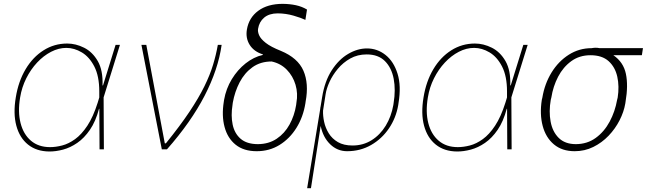

<svg xmlns="http://www.w3.org/2000/svg" viewBox="-20 -780 3390 1003"><path d="M237.2 11.4Q170.5 10.7 126.4 -24.7Q82.4 -60 65.3 -123.4Q48.3 -186.8 62.5 -271.3Q76 -355.1 113.8 -418.5Q151.6 -481.9 207.6 -517.2Q263.5 -552.6 331 -552.6Q375.7 -552.6 419.4 -530.7Q463.1 -508.9 490.8 -460.8Q518.5 -412.6 515.6 -333.8H518.1L583.8 -545.5H606.5L521.3 -271.3L522.7 0H500L498.9 -211.6H497.2Q479.8 -145.6 449.9 -102.1Q420.1 -58.6 383.7 -33.6Q347.3 -8.5 309.3 1.6Q271.3 11.7 237.2 11.4ZM498.6 -271V-302.6Q498.6 -382.1 472.8 -432.4Q447.1 -482.6 407.5 -506.2Q367.9 -529.8 326.7 -529.8Q286.2 -529.8 246.8 -509.4Q207.4 -489 174 -453.3Q140.6 -417.6 117.2 -370.9Q93.8 -324.2 85.2 -271.3Q72.4 -196 87.4 -137.3Q102.3 -78.5 141.7 -44.9Q181.1 -11.4 241.5 -11.4Q271.3 -11.4 304.9 -20.1Q338.4 -28.8 372.2 -53.1Q405.9 -77.4 436.3 -123.2Q466.6 -169 490.1 -242.9Z M825.3 0 718.8 -545.5H744.3L840.9 -31.2H846.6Q920.8 -122.9 969.5 -195.8Q1018.1 -268.8 1047.6 -328.8Q1077.1 -388.8 1093 -441.6Q1109 -494.3 1117.9 -545.5H1137.8Q1119.7 -416.9 1048.7 -279.5Q977.6 -142 852.3 0Z M1269.9 -626.4Q1280.5 -687.9 1329.2 -723.7Q1377.8 -759.6 1456 -759.9Q1494 -759.6 1525.9 -752.7Q1557.9 -745.7 1583.8 -730.1L1575.3 -676.1Q1554.3 -686.4 1513.8 -698.2Q1473.4 -709.9 1430.4 -710.2Q1386 -709.9 1359.9 -687.9Q1333.8 -665.8 1328.1 -629.3Q1325.6 -614.7 1333.6 -595.9Q1341.6 -577.1 1368.1 -556.1Q1394.5 -535.2 1447.4 -514.2Q1536.2 -477.3 1565.2 -410.3Q1594.1 -343.4 1576.7 -250L1575.3 -240.1Q1563.9 -169 1528.8 -112.4Q1493.6 -55.8 1440.5 -22.9Q1387.4 9.9 1321 9.9Q1253.2 9.9 1210.9 -24.1Q1168.7 -58.2 1153.1 -116.8Q1137.4 -175.4 1149.1 -248.6L1150.6 -258.5Q1160.9 -317.1 1190.9 -366.3Q1220.9 -415.5 1263.1 -448.9Q1305.4 -482.2 1352.3 -492.9L1353.7 -495.7Q1306.5 -510.3 1284.3 -545.8Q1262.1 -581.3 1269.9 -626.4ZM1196 -242.9 1194.6 -231.5Q1185.7 -176.1 1195.3 -129.6Q1204.9 -83.1 1236.9 -55.2Q1268.8 -27.3 1326.7 -27Q1383.9 -27.3 1425.4 -55.2Q1467 -83.1 1492.5 -129.4Q1518.1 -175.8 1527 -231.5L1528.4 -242.9Q1537.3 -291.5 1523.8 -337.2Q1510.3 -382.8 1478.3 -415.7Q1446.4 -448.5 1399.1 -458.8Q1340.9 -458.8 1299.2 -429Q1257.5 -399.1 1231.9 -350.1Q1206.3 -301.1 1196 -242.9Z M1584.5 203.1 1652.3 -207.7Q1653.1 -214.5 1654.1 -221.6H1654.5L1662.6 -271.3Q1676.1 -355.8 1712.9 -412.6Q1749.6 -469.5 1798.5 -498.2Q1847.3 -527 1897 -527Q1951 -527 1994 -492.9Q2036.9 -458.8 2056.8 -394.9Q2076.7 -331 2061.8 -241.5L2060.4 -231.5Q2049 -164.1 2011.9 -109.4Q1974.8 -54.7 1918.5 -22.4Q1862.2 9.9 1793.3 9.9Q1742.2 9.9 1704.7 -26.5Q1667.3 -62.9 1655.2 -122.2L1604.4 203.1ZM1667.6 -202.4Q1666.5 -174.7 1673.3 -143.3Q1680 -111.9 1697.4 -83.6Q1714.8 -55.4 1745.2 -37.6Q1775.6 -19.9 1821.7 -19.9Q1877.1 -19.9 1921.3 -47.6Q1965.6 -75.3 1994.9 -123.2Q2024.1 -171.2 2034.8 -231.5L2036.2 -241.5Q2047.6 -310.4 2036.6 -368.3Q2025.6 -426.1 1990.8 -460.9Q1956 -495.7 1895.6 -495.7Q1847.7 -495.7 1809.8 -474.4Q1772 -453.1 1744.7 -420.3Q1717.3 -387.4 1701.3 -352.1Q1685.4 -316.8 1681.1 -288.4Z M2367.2 11.4Q2300.4 10.7 2256.4 -24.7Q2212.4 -60 2195.3 -123.4Q2178.3 -186.8 2192.5 -271.3Q2206 -355.1 2243.8 -418.5Q2281.6 -481.9 2337.5 -517.2Q2393.5 -552.6 2460.9 -552.6Q2505.7 -552.6 2549.4 -530.7Q2593 -508.9 2620.7 -460.8Q2648.4 -412.6 2645.6 -333.8H2648.1L2713.8 -545.5H2736.5L2651.3 -271.3L2652.7 0H2630L2628.9 -211.6H2627.1Q2609.7 -145.6 2579.9 -102.1Q2550.1 -58.6 2513.7 -33.6Q2477.3 -8.5 2439.3 1.6Q2401.3 11.7 2367.2 11.4ZM2628.6 -271V-302.6Q2628.6 -382.1 2602.8 -432.4Q2577.1 -482.6 2537.5 -506.2Q2497.9 -529.8 2456.7 -529.8Q2416.2 -529.8 2376.8 -509.4Q2337.4 -489 2304 -453.3Q2270.6 -417.6 2247.2 -370.9Q2223.7 -324.2 2215.2 -271.3Q2202.4 -196 2217.3 -137.3Q2232.2 -78.5 2271.7 -44.9Q2311.1 -11.4 2371.4 -11.4Q2401.3 -11.4 2434.8 -20.1Q2468.4 -28.8 2502.1 -53.1Q2535.9 -77.4 2566.2 -123.2Q2596.6 -169 2620 -242.9Z M2810.4 -258.5 2813.2 -269.9Q2825.3 -342.7 2861.3 -401.3Q2897.4 -459.9 2951.3 -494.1Q3005.3 -528.4 3070.3 -528.4Q3093 -532.7 3112.2 -528.4H3338.8L3333.1 -491.5H3184.3Q3236.9 -455.3 3249.6 -394.5Q3262.4 -333.8 3247.9 -248.6L3246.4 -238.6Q3239 -195.3 3216.6 -151.5Q3194.2 -107.6 3159.3 -71Q3124.3 -34.4 3079.4 -12.3Q3034.4 9.9 2982.2 9.9Q2916.2 9.9 2873.8 -25.6Q2831.3 -61.1 2815 -122Q2798.7 -182.9 2810.4 -258.5ZM2860.1 -269.9 2857.2 -258.5Q2846.6 -197.8 2856.4 -144.9Q2866.1 -92 2898.6 -59.7Q2931.1 -27.3 2987.9 -27Q3047.9 -27.3 3092.3 -59.7Q3136.7 -92 3165 -144.9Q3193.2 -197.8 3203.8 -258.5L3206.7 -269.9Q3215.9 -328.8 3204.7 -379.3Q3193.5 -429.7 3159.3 -460.6Q3125 -491.5 3064.6 -491.5Q3007.1 -491.5 2964.5 -460.6Q2921.9 -429.7 2895.6 -379.3Q2869.3 -328.8 2860.1 -269.9Z"/></svg>

Font: Inter Thin  BETA
Style: Italic
Weight: 100
Italic angle: -9.39999°
Designer: Rasmus Andersson
Foundry: rsms
Version: Version 3.011;git-f93a4a705